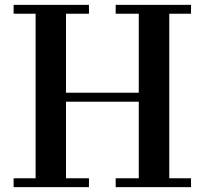

<svg xmlns="http://www.w3.org/2000/svg" viewBox="-20 -770 842 790"><path d="M36 -36.5V0H346V-36.5H251.5V-351.5H551V-36.5H456V0H766V-36.5H676.5V-713.5H766V-750H456V-713.5H551V-388.5H251.5V-713.5H346V-750H36V-713.5H126.5V-36.5Z"/></svg>

Font: Bodoni* 06pt Medium
Style: Regular
Weight: 500
Version: Version 2.3